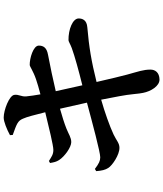

<svg xmlns="http://www.w3.org/2000/svg" viewBox="58 -888 884 1040"><g transform="rotate(-90 500.0 -368.0)"><path d="M93 -289C95 -260 100 -239 110 -224C123 -202 182 -162 220 -163C245 -163 260 -180 292 -195C337 -216 413 -243 480 -262L499 -163C510 -108 512 -54 517 -35C525 7 554 55 590 54C627 53 643 31 643 5C643 -34 632 -62 616 -121C607 -156 593 -211 576 -287C688 -315 766 -328 872 -337C912 -340 920 -364 920 -384C920 -416 861 -440 802 -439C793 -438 783 -430 759 -421C715 -405 635 -383 558 -364L526 -508C584 -522 666 -539 724 -550C763 -557 773 -576 773 -600C773 -630 703 -650 668 -649C660 -649 635 -630 591 -615C568 -607 543 -600 509 -591C504 -621 500 -645 498 -667C495 -695 510 -708 506 -733C502 -760 424 -790 383 -790C361 -790 319 -773 288 -756L289 -741C350 -719 365 -714 377 -686C387 -665 398 -620 412 -565C330 -545 232 -521 208 -521C183 -521 171 -531 148 -545L137 -539C141 -517 143 -506 153 -490C173 -459 223 -424 250 -424C275 -424 293 -438 323 -450C353 -462 392 -474 431 -485L464 -339C352 -309 196 -267 168 -267C149 -267 134 -274 105 -296Z"/></g></svg>

Font: Noto Serif CJK HK
Style: Bold
Weight: 700
Designer: Ryoko NISHIZUKA 西塚涼子 (kana & ideographs); Frank Grießhammer (Latin, Greek & Cyrillic); Wenlong ZHANG 张文龙 (bopomofo); San
Foundry: Adobe
Version: Version 2.001;hotconv 1.1.0;makeotfexe 2.6.0